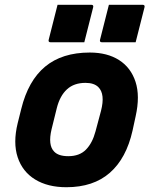

<svg xmlns="http://www.w3.org/2000/svg" viewBox="-20 -772 640 804"><path d="M356 -552Q429 -552 478.5 -520.5Q528 -489 547.5 -429.5Q567 -370 548 -285L535 -225Q509 -109 440 -48.5Q371 12 258 12Q180 12 127 -20.5Q74 -53 54 -113.5Q34 -174 54 -256L69 -316Q98 -434 169 -493Q240 -552 356 -552ZM338 -425Q290 -425 260.5 -398Q231 -371 218 -320L196 -231Q180 -164 207 -137Q225 -118 266 -118Q313 -118 340 -145.5Q367 -173 380 -222L403 -308Q421 -378 392 -407Q374 -425 338 -425ZM221 -752H362Q373 -752 370 -741L333 -595H192Q181 -595 184 -606ZM436 -752H577Q588 -752 585 -741L548 -595H407Q396 -595 399 -606Z"/></svg>

Font: Recursive Sn Lnr St XBd
Style: Italic
Weight: 800
Italic angle: -15°
Version: Version 1.079;hotconv 1.0.112;makeotfexe 2.5.65598; ttfautoh